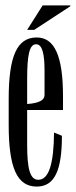

<svg xmlns="http://www.w3.org/2000/svg" viewBox="-20 -680 279 707"><path d="M208 -180 179 -192C178 -77 160 -18 121 -18C91 -18 80 -57 80 -146V-275H212V-325C212 -474 181 -542 115 -542C43 -542 12 -474 12 -315V-220C12 -62 43 7 115 7C180 7 208 -50 208 -180ZM80 -297V-389C80 -477 88 -517 113 -517C136 -517 144 -481 144 -419V-330C144 -311 123 -300 80 -297ZM80 -570H106L239 -657V-660H137Z"/></svg>

Font: Americaine Condensed
Style: Regular
Weight: 400
Width: 3
Designer: Alan Madić
Foundry: ESAD Valence
Version: Version 0.001;Glyphs 3.1.2 (3151)